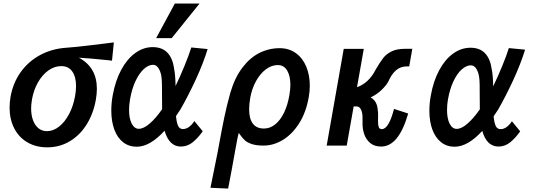

<svg xmlns="http://www.w3.org/2000/svg" viewBox="-20 -828 3040 1092"><path d="M34.5 -216Q34.5 -244.5 40 -277.5Q54 -357 98 -418.2Q142 -479.5 208.8 -515.2Q275.5 -551 357 -556.5Q405.5 -559.5 494.2 -570.5Q583 -581.5 597 -583L627.5 -587L617 -483L590.5 -486Q494.5 -496 428.5 -500Q531 -445 531 -323Q531 -294.5 525 -260Q511 -181.5 472.8 -120.2Q434.5 -59 376.8 -24.5Q319 10 249 10Q184.5 10 135.8 -18.5Q87 -47 60.8 -98.5Q34.5 -150 34.5 -216ZM407 -281.5Q412.5 -313.5 412.5 -338Q412.5 -391.5 390.8 -421.8Q369 -452 328.5 -452Q289.5 -452 255 -427.2Q220.5 -402.5 196 -359.5Q171.5 -316.5 162 -263Q157 -233 157 -211.5Q157 -173 168 -143.8Q179 -114.5 199.2 -98.2Q219.5 -82 247 -82Q283 -82 316 -108Q349 -134 373 -179.5Q397 -225 407 -281.5Z M613 -199.5Q613 -242 621 -285.5Q636 -368.5 669.2 -430.5Q702.5 -492.5 749 -526.2Q795.5 -560 848.5 -560Q901.5 -560 931.8 -528.8Q962 -497.5 970 -438Q977.5 -403 978.5 -339Q1004 -391 1029.5 -453.8Q1055 -516.5 1068 -558L1161 -549Q1135 -465 1092.8 -374Q1050.5 -283 1006.5 -206Q991 -182 981 -168Q984.5 -130 993 -112Q1001.5 -94 1020.5 -94Q1039 -94 1056 -106.8Q1073 -119.5 1085.5 -139.5L1133 -81.5Q1108 -45.5 1077.5 -20Q1047 5.5 1008.5 5.5Q975 5.5 951.8 -17.5Q928.5 -40.5 916 -84.5Q833 6.5 757.5 6.5Q713 6.5 680.2 -19Q647.5 -44.5 630.2 -91.2Q613 -138 613 -199.5ZM868 -611 974.5 -808H1115L956.5 -611ZM714 -203Q714 -154 729.2 -124.8Q744.5 -95.5 769.5 -95.5Q797 -95.5 831.8 -125.5Q866.5 -155.5 902 -207V-212.5Q901.5 -230 901.5 -277.5Q901.5 -323 901 -350.5Q900.5 -378 898 -393Q894 -420.5 881.5 -440Q869 -459.5 850.5 -459.5Q825 -459.5 798.8 -436Q772.5 -412.5 751.5 -368.5Q730.5 -324.5 720 -265.5Q714 -232 714 -203Z M1177 240 1217.5 39.5Q1225.5 -1 1228.5 -20Q1242 -94.5 1255.8 -160.8Q1269.5 -227 1289.5 -298.5Q1314.5 -385 1357.8 -442.2Q1401 -499.5 1455.2 -526.8Q1509.5 -554 1570.5 -554Q1623.5 -554 1662.5 -526Q1701.5 -498 1721.8 -449.2Q1742 -400.5 1742 -340.5Q1742 -308.5 1736 -275.5Q1721 -189.5 1681.8 -127.2Q1642.5 -65 1589.2 -32.5Q1536 0 1479 0Q1437.5 0 1411.8 -8.8Q1386 -17.5 1372.5 -30Q1359 -42.5 1344.5 -63L1338 -72Q1334 -59.5 1328 -28.5Q1322 2.5 1315 43Q1297 144.5 1277.5 244.5ZM1626 -287.5Q1631.5 -319.5 1631.5 -345.5Q1631.5 -396.5 1613 -427.2Q1594.5 -458 1560 -458Q1524 -458 1491.2 -433Q1458.5 -408 1435.2 -365Q1412 -322 1403 -270.5Q1397 -235.5 1397 -206Q1397 -153 1418 -125Q1439 -97 1481 -97Q1515.5 -97 1544.8 -120.2Q1574 -143.5 1595 -186.2Q1616 -229 1626 -287.5Z M2042 -132.5Q2042 -136.5 2041.8 -162.5Q2041.5 -188.5 2032.8 -205.8Q2024 -223 2006.5 -223H1991.5L1952 0H1838L1935 -550H2049L2010.5 -332Q2078 -356 2116.5 -432Q2142.5 -476.5 2160.2 -499Q2178 -521.5 2207.8 -536Q2237.5 -550.5 2285 -550.5H2325L2307.5 -450.5H2295.5Q2257.5 -450.5 2231.8 -427.8Q2206 -405 2188.5 -364Q2177 -342.5 2150.5 -316.8Q2124 -291 2088 -274Q2108 -262.5 2117.5 -244.5Q2127 -226.5 2128.5 -202Q2130.5 -190 2130.5 -173.5L2130 -138Q2130 -116.5 2134.2 -105Q2138.5 -93.5 2151.5 -93.5Q2191 -93.5 2221 -208.5L2301.5 -182.5Q2248 5.5 2147.5 5.5Q2109 5.5 2084.8 -15.2Q2060.5 -36 2050.5 -67.8Q2040.5 -99.5 2042 -132.5Z M2422 -198Q2422 -240 2430 -283.5Q2444.5 -366 2477.5 -427.8Q2510.5 -489.5 2556.8 -523Q2603 -556.5 2656 -556.5Q2708.5 -556.5 2738.5 -525.2Q2768.5 -494 2776.5 -435Q2784 -401 2785 -337Q2810.5 -389.5 2836 -451.5Q2861.5 -513.5 2874 -554.5L2966.5 -545.5Q2940.5 -462 2898.5 -371.2Q2856.5 -280.5 2813 -204.5Q2797.5 -180.5 2787.5 -166.5Q2791 -129.5 2799.5 -111.5Q2808 -93.5 2827 -93.5Q2845.5 -93.5 2862 -106Q2878.5 -118.5 2891.5 -138.5L2938.5 -81Q2913.5 -45 2883.2 -19.8Q2853 5.5 2815 5.5Q2781.5 5.5 2758.2 -17.2Q2735 -40 2723 -83.5Q2640.5 6.5 2565.5 6.5Q2521 6.5 2488.8 -19Q2456.5 -44.5 2439.2 -90.8Q2422 -137 2422 -198ZM2522.5 -202.5Q2522.5 -153.5 2537.5 -124.2Q2552.5 -95 2577.5 -95Q2604.5 -95 2639 -125Q2673.5 -155 2709 -206V-211Q2708.5 -228.5 2708.5 -275.5Q2708.5 -321 2708 -348.2Q2707.5 -375.5 2705 -390.5Q2701 -418 2688.8 -437.2Q2676.5 -456.5 2658 -456.5Q2632.5 -456.5 2606.2 -433.2Q2580 -410 2559.2 -366.2Q2538.5 -322.5 2528 -264Q2522.5 -234 2522.5 -202.5Z"/></svg>

Font: JuliaMono BoldItalic
Style: Regular
Weight: 700
Italic angle: -9°
Monospace: yes
Designer: cormullion
Foundry: corm
Version: Version 0.049; ttfautohint (v1.8.4)